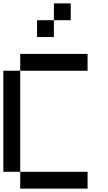

<svg xmlns="http://www.w3.org/2000/svg" viewBox="-20 -1120 640 1140"><path d="M0 -100V-700H100V-100ZM100 -100H500V0H100ZM100 -700V-800H500V-700ZM300 -1100H400V-1000H300ZM200 -900V-1000H300V-900Z"/></svg>

Font: Galmuri9 Regular
Style: Regular
Weight: 400
Designer: Lee Minseo (quiple)
Version: Version 2.399;hotconv 1.1.1;makeotfexe 2.6.0 DEVELOPMENT